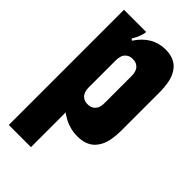

<svg xmlns="http://www.w3.org/2000/svg" viewBox="-344 -979 1379 1379"><g transform="rotate(45 345.0 -290.0)"><path d="M50 -870H275Q275 -864 273.5 -854.5Q272 -845 267 -832Q262 -818 259 -809Q256 -800 247 -785Q244 -779 241 -773.5Q238 -768 235 -763L247 -753Q330 -880 464 -880Q540 -880 584 -840Q629 -799 643 -720Q646 -700 648 -677.5Q650 -655 650 -630V-243Q650 -194 642.5 -151.5Q635 -109 619 -80Q603 -50 581 -30.5Q559 -11 527 0Q496 10 456 10Q411 10 377 -1Q353 -8 339.5 -14Q326 -20 306 -32Q289 -41 275 -53V300H50ZM265 -574V-296Q265 -263 278 -240Q282 -232 292.5 -222.5Q303 -213 317 -209Q329 -205 345 -205Q359 -205 372 -208.5Q385 -212 396 -221Q405 -229 411.5 -238.5Q418 -248 422 -265Q425 -281 425 -296V-574Q425 -607 412 -631Q408 -638 397.5 -647.5Q387 -657 374 -661Q361 -665 345 -665Q331 -665 318 -661.5Q305 -658 295 -649Q285 -641 278.5 -631.5Q272 -622 269 -605Q265 -589 265 -574Z"/></g></svg>

Font: Boldonse
Style: Regular
Weight: 400
Designer: Universitype Foundry
Foundry: Universitype Foundry
Version: Version 1.000; ttfautohint (v1.8.4.7-5d5b)